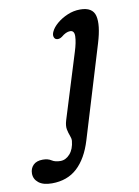

<svg xmlns="http://www.w3.org/2000/svg" viewBox="-208 -523 598 827"><g transform="rotate(-10 91.0 -110.0)"><path d="M252 -312.5 129.5 91.5Q106.5 167.5 63 207.8Q19.5 248 -48 248Q-86 248 -106 232Q-126 216 -126 191.5Q-126 169.5 -111.8 155Q-97.5 140.5 -70 140.5Q-47.5 140.5 -33 150Q-18.5 159.5 4.5 159.5Q28 159.5 46.2 139Q64.5 118.5 68 82.5Q68.5 71.5 63.5 59.2Q58.5 47 55.2 30.5Q52 14 59 -9L147 -293Q159.5 -332.5 160.2 -358.2Q161 -384 142 -384Q124 -384 103 -366Q89.5 -356.5 77 -361Q69.5 -364.5 67.5 -374Q65.5 -383.5 71.5 -395.5Q79 -412 98.5 -428.8Q118 -445.5 144.8 -457Q171.5 -468.5 200.5 -468.5Q255.5 -468.5 265.2 -428.5Q275 -388.5 252 -312.5Z"/></g></svg>

Font: Fraunces 9pt S100
Style: Italic
Weight: 400
Italic angle: -16°
Version: Version 1.000; ttfautohint (v1.8.3)